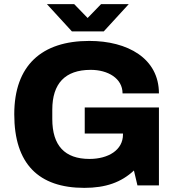

<svg xmlns="http://www.w3.org/2000/svg" viewBox="-20 -897 855 929"><path d="M207 -877 328 -745H482L603 -877H469L404 -810L339 -877ZM388 12C492 12 567 -15 628 -72L645 0H749V-377H390V-251H575V-246C575 -171 504 -128 413 -128C293 -128 233 -193 233 -321V-366C233 -492 294 -559 419 -559C502 -559 573 -518 573 -445H749C749 -615 597 -699 412 -699C182 -699 49 -581 49 -344C49 -104 167 12 388 12Z"/></svg>

Font: Archivo ExtraBold
Style: Regular
Weight: 800
Designer: Hector Gatti
Foundry: Omnibus-Type
Version: Version 2.001